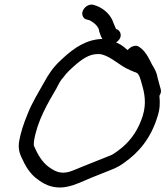

<svg xmlns="http://www.w3.org/2000/svg" viewBox="-20 -839 736 854"><path d="M86 -118V-117C100 -89 122 -58 148 -41C171 -23 203 -5 246 -5C287 -5 327 -23 357 -36C377 -46 470 -81 492 -91C504 -97 516 -103 532 -115C597 -160 651 -224 680 -319C692 -354 692 -383 689 -413C695 -422 698 -433 695 -442L691 -456C689 -463 686 -475 682 -489C677 -518 668 -533 656 -552C645 -575 630 -605 610 -622L601 -629C585 -643 560 -632 548 -616C536 -626 522 -639 504 -647C480 -657 452 -670 413 -664C342 -654 289 -608 247 -568C215 -538 196 -509 174 -469C152 -429 122 -382 102 -330C85 -289 71 -248 64 -203C60 -163 75 -141 86 -118ZM131 -210C145 -301 193 -381 233 -449V-450C242 -467 250 -483 261 -494C277 -517 298 -535 322 -556C354 -582 388 -605 433 -597C480 -584 510 -547 559 -527H560V-526C566 -525 570 -521 584 -517C601 -511 605 -484 611 -465C623 -424 632 -380 615 -324C596 -264 566 -221 529 -188C518 -178 489 -156 477 -150C458 -142 363 -104 342 -96C312 -84 288 -71 261 -71C234 -71 214 -84 196 -97C168 -117 147 -153 132 -188C130 -192 130 -200 131 -210ZM374 -750H375C377 -750 382 -747 390 -742C404 -733 417 -720 421 -704L420 -703C426 -689 433 -648 465 -645C471 -644 482 -642 497 -651C529 -672 518 -705 496 -710C493 -717 489 -726 485 -736C474 -772 443 -801 407 -814H406L395 -818H394C373 -822 354 -806 348 -790C342 -776 349 -757 363 -753Z"/></svg>

Font: Stray Cat
Style: ExBdObl
Weight: 800
Version: Version 1.0